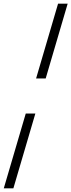

<svg xmlns="http://www.w3.org/2000/svg" viewBox="-66 -755 386 1040"><path d="M181.5 -330H129.5L248.5 -735H300.5ZM-45.5 265 73.5 -140H125.5L6.5 265Z"/></svg>

Font: Newsreader 16pt
Style: Italic
Weight: 400
Italic angle: -17°
Designer: Hugues Gentile
Foundry: Production Type
Version: Version 1.003